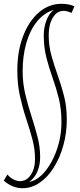

<svg xmlns="http://www.w3.org/2000/svg" viewBox="-40 -769 420 1009"><path d="M-1 148Q12 164 30 173.5Q48 183 65 183Q99 183 121.5 150.5Q144 118 144 67Q144 14 130 -38Q116 -90 97.5 -145.5Q79 -201 65 -263.5Q51 -326 51 -399Q51 -499 81 -578Q111 -657 163.5 -703Q216 -749 283 -749Q300 -749 318 -746Q336 -743 351 -736L336 -701Q313 -712 295 -712Q259 -712 237.5 -676Q216 -640 216 -585Q216 -528 230.5 -476Q245 -424 263.5 -372.5Q282 -321 296.5 -264.5Q311 -208 311 -142Q311 -69 292.5 -3.5Q274 62 242 112.5Q210 163 168 191.5Q126 220 79 220Q24 220 -20 180ZM242 -717Q191 -701 154.5 -656Q118 -611 98.5 -543.5Q79 -476 79 -394Q79 -332 93 -273.5Q107 -215 125 -159.5Q143 -104 157 -50.5Q171 3 171 56Q171 96 157.5 130Q144 164 114 187Q147 181 177 153Q207 125 231 81Q255 37 269 -16.5Q283 -70 283 -126Q283 -196 269 -252Q255 -308 236.5 -359.5Q218 -411 204 -465.5Q190 -520 190 -585Q190 -624 203.5 -660.5Q217 -697 242 -717Z"/></svg>

Font: Georama Condensed ExtraLight
Style: Italic
Weight: 200
Width: 3
Italic angle: -9°
Designer: Jean-Baptiste Levee
Foundry: Production Type
Version: Version 1.000